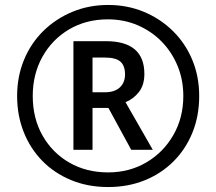

<svg xmlns="http://www.w3.org/2000/svg" viewBox="-20 -744 872 774"><path d="M416 10Q334 10 266.5 -18Q199 -46 150.5 -95.5Q102 -145 75.5 -212Q49 -279 49 -357Q49 -435 76.5 -502Q104 -569 154 -618.5Q204 -668 271 -696Q338 -724 416 -724Q493 -724 559.5 -696.5Q626 -669 676.5 -619.5Q727 -570 755 -503Q783 -436 783 -357Q783 -277 756 -210Q729 -143 679.5 -93.5Q630 -44 563 -17Q496 10 416 10ZM416 -49Q501 -49 569.5 -89Q638 -129 678.5 -199Q719 -269 719 -357Q719 -422 696 -478Q673 -534 632 -576Q591 -618 535.5 -642Q480 -666 415 -666Q327 -666 258.5 -625.5Q190 -585 151 -515Q112 -445 112 -357Q112 -267 151.5 -197.5Q191 -128 259.5 -88.5Q328 -49 416 -49ZM276 -140V-578H407Q562 -578 562 -446Q562 -401 540 -373Q518 -345 486 -332L596 -140H509L417 -309H353V-140ZM403 -372Q442 -372 463 -391.5Q484 -411 484 -444Q484 -479 465.5 -495.5Q447 -512 402 -512H353V-372Z"/></svg>

Font: Noto Sans Tamil SemiCondensed SemiBold
Style: Regular
Weight: 600
Width: 4
Designer: Jelle Bosma - Monotype Design Team
Foundry: Monotype Imaging Inc.
Version: Version 2.004; ttfautohint (v1.8.4.7-5d5b)